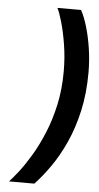

<svg xmlns="http://www.w3.org/2000/svg" viewBox="-58 -748 473 913"><g transform="rotate(5 179.0 -291.0)"><path d="M21 130Q38.8 110.9 65.7 76.3Q92.5 41.8 121.7 -7.2Q150.8 -56.3 176.6 -118.4Q202.4 -180.5 218.5 -254.6Q234.6 -328.6 234.6 -414Q234.6 -479.4 224.8 -540.6Q215 -601.8 201.7 -647.5Q188.4 -693.2 178.4 -712H291Q307 -683.6 321 -637.1Q335 -590.6 343.7 -534Q352.4 -477.3 352.4 -418.8Q352.4 -318.7 333.5 -234.8Q314.6 -151 283.7 -82.9Q252.8 -14.8 215.6 38.4Q178.4 91.5 141.8 130Z"/></g></svg>

Font: Overpass
Style: Italic
Weight: 400
Italic angle: -10°
Designer: Delve Withrington, Dave Bailey, Thomas Jockin
Foundry: Delve Fonts LLC
Version: Version 4.000